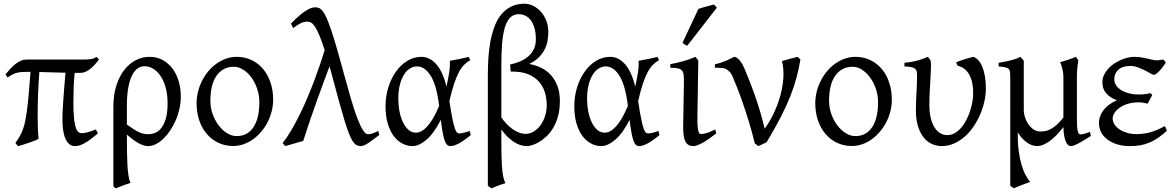

<svg xmlns="http://www.w3.org/2000/svg" viewBox="-20 -777 6365 1041"><path d="M510.7 -53.7Q485.8 -32.7 467.3 -19.3Q448.7 -5.9 434.3 1.7Q419.9 9.3 408.4 12.2Q397 15.1 386.2 15.1Q369.1 15.1 356.4 4.9Q343.8 -5.4 335.2 -24.2Q326.7 -43 322.5 -69.8Q318.4 -96.7 318.4 -130.4Q318.4 -146 319.3 -168.2Q320.3 -190.4 322.3 -221.2Q324.2 -252 327.4 -291.7Q330.6 -331.5 335 -382.8Q300.3 -383.3 266.8 -384.5Q233.4 -385.7 193.4 -386.7Q189 -331.1 186.5 -270Q184.1 -209 184.1 -146.5Q184.1 -111.3 185.3 -81.3Q186.5 -51.3 189 -24.4Q182.1 -20 168.2 -14.4Q154.3 -8.8 137.7 -3.2Q121.1 2.4 104.7 7.6Q88.4 12.7 77.6 15.6Q76.2 13.7 72.5 9.3Q68.8 4.9 66.4 1.7Q64 -1.5 63.5 -2Q76.7 -20.5 86.4 -37.1Q96.2 -53.7 103.5 -73.2Q110.8 -92.8 116.2 -118.4Q121.6 -144 126.5 -180.4Q131.3 -216.8 135.7 -267.3Q140.1 -317.9 145.5 -387.2H120.6Q105 -387.2 92.8 -386Q80.6 -384.8 69.1 -381.6Q57.6 -378.4 46.1 -372.3Q34.7 -366.2 21 -356.4L9.8 -374Q23.9 -391.1 37.6 -405.8Q51.3 -420.4 65.2 -431.2Q79.1 -441.9 93.3 -448Q107.4 -454.1 123 -454.1H432.1Q452.6 -454.1 470.2 -456.1Q487.8 -458 502.9 -468.8L516.6 -454.6Q491.2 -419.4 465.6 -400.6Q439.9 -381.8 416.5 -381.8H384.8Q380.9 -342.3 379.4 -301.8Q377.9 -261.2 377.9 -223.1Q377.9 -178.7 380.4 -147Q382.8 -115.2 387.9 -94.7Q393.1 -74.2 401.4 -64.7Q409.7 -55.2 420.9 -55.2Q428.2 -55.2 435.3 -55.9Q442.4 -56.6 451.2 -58.8Q460 -61 471.7 -64.9Q483.4 -68.8 500 -75.2Z M668 -101.6Q689.5 -85.9 705.3 -75.9Q721.2 -65.9 734.4 -60.1Q747.6 -54.2 759 -51.8Q770.5 -49.3 783.2 -49.3Q834 -49.3 861.3 -92.5Q888.7 -135.7 888.7 -217.3Q888.7 -264.2 878.4 -301.3Q868.2 -338.4 850.8 -364.5Q833.5 -390.6 810.8 -404.3Q788.1 -418 762.7 -418Q744.6 -418 727.5 -407Q710.4 -396 697.3 -370.8Q684.1 -345.7 676 -304.4Q668 -263.2 668 -203.1ZM960.4 -255.4Q960.4 -220.7 952.9 -187Q945.3 -153.3 932.1 -123.3Q918.9 -93.3 901.6 -67.9Q884.3 -42.5 864.7 -23.9Q845.2 -5.4 824.5 4.9Q803.7 15.1 784.2 15.1Q775.4 15.1 764.4 12.7Q753.4 10.3 739.3 3.4Q725.1 -3.4 707.5 -15.6Q689.9 -27.8 668 -47.4V-34.7Q668 2.4 668.5 41Q668.9 79.6 670.7 113.8Q672.4 147.9 676.5 174.6Q680.7 201.2 688 214.4Q665.5 221.7 647.2 228.5Q628.9 235.4 608.4 244.1Q603 241.7 600.8 239.3Q598.6 236.8 594.7 232.4V-197.8Q594.7 -263.7 611.1 -314.2Q627.4 -364.7 654.8 -399.2Q682.1 -433.6 717.3 -451.2Q752.4 -468.8 790 -468.8Q832 -468.8 863.8 -450.7Q895.5 -432.6 917 -402.8Q938.5 -373 949.5 -334.5Q960.4 -295.9 960.4 -255.4Z M1386.2 -222.2Q1386.2 -260.7 1374.3 -295.7Q1362.3 -330.6 1342.8 -357.2Q1323.2 -383.8 1298.6 -399.4Q1273.9 -415 1249 -415Q1215.3 -415 1191.2 -400.9Q1167 -386.7 1151.1 -362.1Q1135.3 -337.4 1127.9 -303.7Q1120.6 -270 1120.6 -231Q1120.6 -192.4 1133.3 -157.5Q1146 -122.6 1166.3 -96.2Q1186.5 -69.8 1211.9 -54.4Q1237.3 -39.1 1262.7 -39.1Q1293.5 -39.1 1316.7 -52Q1339.8 -64.9 1355.2 -88.9Q1370.6 -112.8 1378.4 -146.5Q1386.2 -180.2 1386.2 -222.2ZM1460.9 -236.8Q1460.9 -204.6 1452.9 -173.1Q1444.8 -141.6 1430.4 -113.8Q1416 -85.9 1395.8 -62.3Q1375.5 -38.6 1351.6 -21.5Q1327.6 -4.4 1300.3 5.1Q1272.9 14.6 1244.1 14.6Q1200.2 14.6 1163.6 -2.9Q1127 -20.5 1100.8 -51.3Q1074.7 -82 1060.3 -124.5Q1045.9 -167 1045.9 -216.8Q1045.9 -249 1053.7 -280.3Q1061.5 -311.5 1075.9 -339.6Q1090.3 -367.7 1110.1 -391.4Q1129.9 -415 1154.1 -432.1Q1178.2 -449.2 1205.8 -459Q1233.4 -468.8 1263.2 -468.8Q1307.6 -468.8 1344.2 -451.2Q1380.9 -433.6 1406.7 -402.6Q1432.6 -371.6 1446.8 -329.1Q1460.9 -286.6 1460.9 -236.8Z M2036.1 -44.9Q1999.5 -17.1 1975.8 -1Q1952.1 15.1 1935.5 15.1Q1922.9 15.1 1912.1 9Q1901.4 2.9 1891.4 -12.7Q1881.3 -28.3 1871.1 -55.2Q1860.8 -82 1847.9 -124Q1835 -166 1818.8 -224.9Q1802.7 -283.7 1781.7 -362.8Q1777.8 -377 1774.2 -390.6Q1770.5 -404.3 1766.6 -417Q1748 -368.2 1730.5 -320.3Q1712.9 -272.5 1695.3 -223.1Q1677.7 -173.8 1659.9 -121.8Q1642.1 -69.8 1624 -12.7Q1614.3 -10.3 1601.3 -6.6Q1588.4 -2.9 1574.7 1.2Q1561 5.4 1548.3 9Q1535.6 12.7 1526.9 15.1L1512.2 -1Q1536.1 -31.2 1559.1 -70.3Q1582 -109.4 1603.8 -153.3Q1625.5 -197.3 1645.5 -244.4Q1665.5 -291.5 1682.9 -337.4Q1700.2 -383.3 1714.8 -426.3Q1729.5 -469.2 1740.2 -505.4Q1724.1 -555.7 1711.2 -586.2Q1698.2 -616.7 1687.3 -633.1Q1676.3 -649.4 1666.3 -654.5Q1656.2 -659.7 1646 -659.7Q1628.9 -659.7 1611.1 -651.4Q1593.3 -643.1 1569.3 -624.5L1557.6 -649.4Q1582 -674.3 1601.8 -691.2Q1621.6 -708 1637.5 -718.3Q1653.3 -728.5 1665.8 -732.9Q1678.2 -737.3 1688.5 -737.3Q1699.7 -737.3 1709.5 -733.6Q1719.2 -730 1729.2 -717.5Q1739.3 -705.1 1750 -681.4Q1760.7 -657.7 1774.4 -617.4Q1788.1 -577.1 1805.4 -517.8Q1822.8 -458.5 1845.2 -375Q1864.7 -302.7 1882.3 -242.7Q1899.9 -182.6 1916 -139.6Q1932.1 -96.7 1946.8 -73Q1961.4 -49.3 1975.1 -49.3Q1981 -49.3 1985.8 -50Q1990.7 -50.8 1996.8 -52.7Q2002.9 -54.7 2011 -58.1Q2019 -61.5 2031.2 -66.9Z M2235.4 -57.6Q2254.4 -57.6 2272.5 -70.3Q2290.5 -83 2306.6 -103.8Q2322.8 -124.5 2336.4 -150.6Q2350.1 -176.8 2360.8 -203.1Q2347.7 -313.5 2315.7 -365.2Q2283.7 -417 2240.2 -417Q2221.7 -417 2203.6 -406.2Q2185.5 -395.5 2171.4 -373.8Q2157.2 -352.1 2148.4 -318.8Q2139.6 -285.6 2139.6 -240.7Q2139.6 -206.1 2146 -173.1Q2152.3 -140.1 2164.6 -114.5Q2176.8 -88.9 2194.6 -73.2Q2212.4 -57.6 2235.4 -57.6ZM2529.8 -451.2Q2511.2 -440.4 2496.1 -425.3Q2481 -410.2 2467.5 -384.8Q2454.1 -359.4 2441.7 -321.8Q2429.2 -284.2 2416.5 -228.5Q2422.9 -187.5 2428 -158.7Q2433.1 -129.9 2437.7 -110.6Q2442.4 -91.3 2446.5 -79.8Q2450.7 -68.4 2454.6 -62.7Q2458.5 -57.1 2462.4 -55.4Q2466.3 -53.7 2470.2 -53.7Q2478 -53.7 2493.4 -56.9Q2508.8 -60.1 2526.4 -66.9Q2527.3 -62.5 2528.8 -57.6Q2530.3 -52.7 2532.2 -44.9Q2498.5 -16.1 2470.2 -0.5Q2441.9 15.1 2421.4 15.1Q2411.1 15.1 2403.8 7.8Q2396.5 0.5 2390.6 -16.1Q2384.8 -32.7 2379.9 -60.1Q2375 -87.4 2370.1 -127Q2333 -54.2 2292.2 -19.5Q2251.5 15.1 2217.3 15.1Q2188 15.1 2161.4 1.2Q2134.8 -12.7 2114.5 -39.8Q2094.2 -66.9 2082.3 -107.4Q2070.3 -147.9 2070.3 -201.2Q2070.3 -253.9 2085.2 -302.5Q2100.1 -351.1 2126.2 -387.9Q2152.3 -424.8 2188 -446.8Q2223.6 -468.8 2265.6 -468.8Q2310.1 -468.8 2345.9 -428.2Q2381.8 -387.7 2400.4 -307.1L2401.4 -311.5Q2409.7 -347.2 2415.3 -383.1Q2420.9 -418.9 2418.9 -447.3Q2429.7 -449.2 2442.4 -451.7Q2455.1 -454.1 2468.8 -456.8Q2482.4 -459.5 2495.6 -462.4Q2508.8 -465.3 2520.5 -468.8Q2524.4 -463.4 2525.9 -459Q2527.3 -454.6 2529.8 -451.2Z M2698.2 -140.6Q2710 -123 2725.1 -106.9Q2740.2 -90.8 2757.3 -78.4Q2774.4 -65.9 2792.7 -58.6Q2811 -51.3 2828.6 -51.3Q2855.5 -51.3 2876.7 -65.4Q2897.9 -79.6 2913.1 -101.8Q2928.2 -124 2936.3 -151.6Q2944.3 -179.2 2944.3 -205.6Q2944.3 -245.6 2933.3 -279.1Q2922.4 -312.5 2899.7 -336.9Q2877 -361.3 2842.3 -375Q2807.6 -388.7 2760.7 -388.7H2749L2745.6 -427.2Q2776.4 -433.6 2802 -445.1Q2827.6 -456.5 2846.2 -473.1Q2864.7 -489.7 2875 -512Q2885.3 -534.2 2885.3 -562.5V-564.5Q2885.3 -601.1 2877.4 -626.7Q2869.6 -652.3 2856.7 -668.7Q2843.8 -685.1 2827.1 -692.6Q2810.5 -700.2 2793 -700.2Q2763.7 -700.2 2745.1 -680.7Q2726.6 -661.1 2716.3 -625Q2706.1 -588.9 2702.1 -537.4Q2698.2 -485.8 2698.2 -421.9ZM3015.6 -229.5Q3015.6 -182.6 3005.4 -146.2Q2995.1 -109.9 2978.8 -82.8Q2962.4 -55.7 2942.1 -36.9Q2921.9 -18.1 2902.1 -6.6Q2882.3 4.9 2865.2 10Q2848.1 15.1 2837.9 15.1Q2798.8 15.1 2763.2 -9.5Q2727.5 -34.2 2698.2 -74.7V-4.4Q2698.2 34.2 2699 63.2Q2699.7 92.3 2700.9 114Q2702.1 135.7 2703.9 151.4Q2705.6 167 2708 178.7Q2710.4 190.4 2713.6 199.2Q2716.8 208 2720.2 216.3Q2712.9 218.3 2702.6 221.7Q2692.4 225.1 2681.6 229.2Q2670.9 233.4 2660.9 237.3Q2650.9 241.2 2645 244.1L2625 230V-364.7Q2625 -408.2 2627.4 -454.1Q2629.9 -500 2637.5 -543.5Q2645 -586.9 2658.4 -625.7Q2671.9 -664.6 2694.1 -693.6Q2716.3 -722.7 2748.3 -739.7Q2780.3 -756.8 2824.2 -756.8Q2847.7 -756.8 2870.1 -745.8Q2892.6 -734.9 2910.6 -715.6Q2928.7 -696.3 2940.2 -669.2Q2951.7 -642.1 2952.6 -609.9V-597.7Q2952.6 -576.2 2948.2 -553Q2943.8 -529.8 2932.1 -507.3Q2920.4 -484.9 2900.1 -464.8Q2879.9 -444.8 2848.6 -430.2Q2884.3 -424.3 2915 -408.9Q2945.8 -393.6 2968 -368.7Q2990.2 -343.8 3002.9 -309.1Q3015.6 -274.4 3015.6 -229.5Z M3258.8 -57.6Q3277.8 -57.6 3295.9 -70.3Q3314 -83 3330.1 -103.8Q3346.2 -124.5 3359.9 -150.6Q3373.5 -176.8 3384.3 -203.1Q3371.1 -313.5 3339.1 -365.2Q3307.1 -417 3263.7 -417Q3245.1 -417 3227.1 -406.2Q3209 -395.5 3194.8 -373.8Q3180.7 -352.1 3171.9 -318.8Q3163.1 -285.6 3163.1 -240.7Q3163.1 -206.1 3169.4 -173.1Q3175.8 -140.1 3188 -114.5Q3200.2 -88.9 3218 -73.2Q3235.8 -57.6 3258.8 -57.6ZM3553.2 -451.2Q3534.7 -440.4 3519.5 -425.3Q3504.4 -410.2 3491 -384.8Q3477.5 -359.4 3465.1 -321.8Q3452.6 -284.2 3439.9 -228.5Q3446.3 -187.5 3451.4 -158.7Q3456.5 -129.9 3461.2 -110.6Q3465.8 -91.3 3470 -79.8Q3474.1 -68.4 3478 -62.7Q3481.9 -57.1 3485.8 -55.4Q3489.7 -53.7 3493.7 -53.7Q3501.5 -53.7 3516.8 -56.9Q3532.2 -60.1 3549.8 -66.9Q3550.8 -62.5 3552.2 -57.6Q3553.7 -52.7 3555.7 -44.9Q3522 -16.1 3493.7 -0.5Q3465.3 15.1 3444.8 15.1Q3434.6 15.1 3427.2 7.8Q3419.9 0.5 3414.1 -16.1Q3408.2 -32.7 3403.3 -60.1Q3398.4 -87.4 3393.6 -127Q3356.4 -54.2 3315.7 -19.5Q3274.9 15.1 3240.7 15.1Q3211.4 15.1 3184.8 1.2Q3158.2 -12.7 3137.9 -39.8Q3117.7 -66.9 3105.7 -107.4Q3093.8 -147.9 3093.8 -201.2Q3093.8 -253.9 3108.6 -302.5Q3123.5 -351.1 3149.7 -387.9Q3175.8 -424.8 3211.4 -446.8Q3247.1 -468.8 3289.1 -468.8Q3333.5 -468.8 3369.4 -428.2Q3405.3 -387.7 3423.8 -307.1L3424.8 -311.5Q3433.1 -347.2 3438.7 -383.1Q3444.3 -418.9 3442.4 -447.3Q3453.1 -449.2 3465.8 -451.7Q3478.5 -454.1 3492.2 -456.8Q3505.9 -459.5 3519 -462.4Q3532.2 -465.3 3543.9 -468.8Q3547.9 -463.4 3549.3 -459Q3550.8 -454.6 3553.2 -451.2Z M3862.8 -53.2Q3817.9 -18.1 3787.1 -1.5Q3756.3 15.1 3740.2 15.1Q3723.1 15.1 3712.2 8.3Q3701.2 1.5 3694.8 -12.5Q3688.5 -26.4 3686 -48.1Q3683.6 -69.8 3684.1 -99.1L3688 -326.7Q3688.5 -352.1 3687 -368.2Q3685.5 -384.3 3678.5 -393.6Q3671.4 -402.8 3656.2 -406.2Q3641.1 -409.7 3614.3 -409.7V-429.2Q3646 -434.6 3682.1 -444.6Q3718.3 -454.6 3750.5 -468.8L3766.1 -449.2L3761.2 -147.9Q3760.7 -114.3 3762.2 -94.7Q3763.7 -75.2 3766.6 -65.2Q3769.5 -55.2 3773.7 -52.7Q3777.8 -50.3 3783.2 -50.3Q3790.5 -50.3 3808.8 -54.9Q3827.1 -59.6 3857.9 -75.2ZM3706.5 -529.3Q3702.6 -530.3 3699.7 -531.5Q3696.8 -532.7 3693.8 -534.7Q3690.9 -536.6 3688 -539.1Q3685.1 -541.5 3680.7 -545.4L3766.6 -728.5Q3774.4 -731.4 3785.2 -734.6Q3795.9 -737.8 3807.6 -741.2Q3819.3 -744.6 3830.8 -747.3Q3842.3 -750 3851.6 -752.4L3866.7 -735.4Z M4319.8 -453.6Q4311 -403.8 4298.6 -356.4Q4286.1 -309.1 4265.6 -256.8Q4245.1 -204.6 4213.9 -143.8Q4182.6 -83 4136.7 -5.9Q4128.9 -1.5 4115 4.6Q4101.1 10.7 4091.8 15.1L4072.3 0Q4057.6 -60.5 4040.5 -116.5Q4023.4 -172.4 4007.1 -219.5Q3990.7 -266.6 3976.1 -303.2Q3961.4 -339.8 3951.7 -362.8Q3944.3 -379.9 3933.1 -390.1Q3921.9 -400.4 3913.1 -404.3Q3907.7 -406.7 3897.9 -408Q3888.2 -409.2 3878.9 -409.4Q3869.6 -409.7 3862.8 -409.7H3856V-428.2Q3886.7 -435.1 3912.6 -446Q3938.5 -457 3960 -468.8Q3971.2 -468.8 3985.8 -454.8Q4000.5 -440.9 4016.1 -405.8Q4023.9 -386.7 4037.6 -353.3Q4051.3 -319.8 4066.9 -276.6Q4082.5 -233.4 4098.1 -182.9Q4113.8 -132.3 4126 -79.1Q4159.7 -126.5 4181.9 -177.5Q4204.1 -228.5 4215.6 -277.3Q4227.1 -326.2 4227.8 -369.6Q4228.5 -413.1 4219.7 -445.8Q4242.2 -452.6 4263.4 -458.3Q4284.7 -463.9 4304.2 -468.8Q4308.1 -466.3 4312.7 -461.2Q4317.4 -456.1 4319.8 -453.6Z M4740.7 -222.2Q4740.7 -260.7 4728.8 -295.7Q4716.8 -330.6 4697.3 -357.2Q4677.7 -383.8 4653.1 -399.4Q4628.4 -415 4603.5 -415Q4569.8 -415 4545.7 -400.9Q4521.5 -386.7 4505.6 -362.1Q4489.7 -337.4 4482.4 -303.7Q4475.1 -270 4475.1 -231Q4475.1 -192.4 4487.8 -157.5Q4500.5 -122.6 4520.8 -96.2Q4541 -69.8 4566.4 -54.4Q4591.8 -39.1 4617.2 -39.1Q4647.9 -39.1 4671.1 -52Q4694.3 -64.9 4709.7 -88.9Q4725.1 -112.8 4732.9 -146.5Q4740.7 -180.2 4740.7 -222.2ZM4815.4 -236.8Q4815.4 -204.6 4807.4 -173.1Q4799.3 -141.6 4784.9 -113.8Q4770.5 -85.9 4750.2 -62.3Q4730 -38.6 4706.1 -21.5Q4682.1 -4.4 4654.8 5.1Q4627.4 14.6 4598.6 14.6Q4554.7 14.6 4518.1 -2.9Q4481.4 -20.5 4455.3 -51.3Q4429.2 -82 4414.8 -124.5Q4400.4 -167 4400.4 -216.8Q4400.4 -249 4408.2 -280.3Q4416 -311.5 4430.4 -339.6Q4444.8 -367.7 4464.6 -391.4Q4484.4 -415 4508.5 -432.1Q4532.7 -449.2 4560.3 -459Q4587.9 -468.8 4617.7 -468.8Q4662.1 -468.8 4698.7 -451.2Q4735.4 -433.6 4761.2 -402.6Q4787.1 -371.6 4801.3 -329.1Q4815.4 -286.6 4815.4 -236.8Z M5325.2 -296.4Q5325.2 -262.2 5316.9 -225.8Q5308.6 -189.5 5293.7 -155Q5278.8 -120.6 5257.6 -89.6Q5236.3 -58.6 5209.7 -35.4Q5183.1 -12.2 5151.6 1.5Q5120.1 15.1 5085 15.1Q5061.5 15.1 5036.6 5.4Q5011.7 -4.4 4991.7 -27.3Q4971.7 -50.3 4958.7 -87.6Q4945.8 -125 4945.8 -180.2Q4945.8 -206.1 4946.8 -228.3Q4947.8 -250.5 4949 -272.5Q4950.2 -294.4 4951.2 -317.4Q4952.1 -340.3 4952.1 -367.2Q4952.1 -380.4 4950.2 -389.4Q4948.2 -398.4 4941.2 -404.3Q4934.1 -410.2 4920.7 -413.1Q4907.2 -416 4883.8 -417V-436.5Q4917.5 -439.5 4947.8 -447Q4978 -454.6 5011.2 -468.8L5025.4 -449.7Q5028.3 -437 5027.6 -413.1Q5026.9 -389.2 5025.1 -357.2Q5023.4 -325.2 5021.2 -287.1Q5019 -249 5019 -209Q5019 -165.5 5027.1 -134.5Q5035.2 -103.5 5048.6 -83.5Q5062 -63.5 5079.3 -54Q5096.7 -44.4 5115.7 -44.4Q5137.7 -44.4 5156.7 -55.4Q5175.8 -66.4 5191.4 -84.5Q5207 -102.5 5219 -125.7Q5231 -148.9 5239.3 -174.1Q5247.6 -199.2 5252 -224.1Q5256.3 -249 5256.3 -270Q5256.8 -299.8 5251.7 -325.2Q5246.6 -350.6 5236.3 -370.1Q5226.1 -389.6 5210 -402.6Q5193.8 -415.5 5172.4 -420.4L5163.6 -439Q5172.9 -442.9 5184.8 -447.3Q5196.8 -451.7 5209.7 -455.6Q5222.7 -459.5 5234.9 -462.9Q5247.1 -466.3 5256.3 -468.8Q5272 -463.9 5284.7 -450Q5297.4 -436 5306.4 -414.1Q5315.4 -392.1 5320.3 -362.5Q5325.2 -333 5325.2 -296.4Z M5894.5 -40Q5879.9 -30.8 5864.3 -21Q5848.6 -11.2 5834 -3.2Q5819.3 4.9 5806.9 10Q5794.4 15.1 5786.1 15.1Q5775.9 15.1 5768.6 6.8Q5761.2 -1.5 5756.3 -15.6Q5751.5 -29.8 5748.8 -48.3Q5746.1 -66.9 5745.6 -87.9Q5706.1 -36.6 5669.2 -10.7Q5632.3 15.1 5604 15.1Q5575.2 15.1 5547.4 -4.6Q5519.5 -24.4 5498 -59.6V-56.6Q5497.6 -2.4 5503.2 40Q5508.8 82.5 5518.3 115.2Q5527.8 147.9 5540.3 171.1Q5552.7 194.3 5565.4 209.5Q5558.1 211.9 5545.7 216.6Q5533.2 221.2 5519.8 226.3Q5506.3 231.4 5494.4 236.3Q5482.4 241.2 5476.6 244.1L5457.5 230V-356.9Q5457.5 -376 5456.3 -386.7Q5455.1 -397.5 5449 -403.3Q5442.9 -409.2 5430.2 -411.9Q5417.5 -414.6 5394.5 -417V-436.5Q5413.6 -439.9 5429.4 -442.9Q5445.3 -445.8 5459.5 -449.5Q5473.6 -453.1 5486.6 -457.5Q5499.5 -461.9 5512.2 -468.8Q5516.6 -463.9 5519.5 -460.7Q5522.5 -457.5 5525.6 -453.9Q5528.8 -450.2 5530.8 -447.8V-178.7Q5530.8 -161.6 5537.1 -141.6Q5543.5 -121.6 5554.9 -104.5Q5566.4 -87.4 5583 -75.7Q5599.6 -64 5620.1 -64Q5633.3 -64 5647.2 -66.4Q5661.1 -68.8 5676.5 -76.9Q5691.9 -85 5709 -99.9Q5726.1 -114.7 5745.6 -140.1V-365.2Q5745.6 -373 5743.9 -384Q5742.2 -395 5739.5 -405.8Q5736.8 -416.5 5733.6 -425.8Q5730.5 -435.1 5727.1 -439.5Q5748.5 -445.3 5770.8 -452.9Q5793 -460.4 5813 -468.8L5826.7 -449.7Q5824.7 -437 5822.3 -419.2Q5819.8 -401.4 5818.8 -370.6V-130.9Q5818.8 -85.4 5823.2 -66.9Q5827.6 -48.3 5837.9 -48.3Q5848.6 -48.3 5861.1 -52Q5873.5 -55.7 5889.6 -62Z M6300.8 -439Q6291.5 -422.9 6281.5 -410.2Q6271.5 -397.5 6262.7 -388.7Q6253.9 -379.9 6247.1 -375.5Q6240.2 -371.1 6236.8 -371.1Q6231.4 -371.1 6218.3 -378.7Q6205.1 -386.2 6187.5 -395.3Q6169.9 -404.3 6149.2 -411.9Q6128.4 -419.4 6108.9 -419.4Q6065.9 -419.4 6043.7 -399.2Q6021.5 -378.9 6021.5 -347.2Q6021.5 -332 6029.8 -317.4Q6038.1 -302.7 6054.9 -291Q6071.8 -279.3 6097.2 -272Q6122.6 -264.6 6156.7 -264.6Q6169.9 -264.6 6186.5 -266.6Q6203.1 -268.6 6217.8 -272L6227.5 -261.7L6202.1 -214.8Q6188 -218.8 6177.2 -220.5Q6166.5 -222.2 6154.8 -222.2Q6119.6 -222.2 6093 -213.4Q6066.4 -204.6 6048.6 -191.4Q6030.8 -178.2 6021.7 -163.1Q6012.7 -147.9 6012.7 -135.3Q6012.7 -118.2 6022.5 -102.8Q6032.2 -87.4 6049.6 -75.7Q6066.9 -64 6090.6 -56.9Q6114.3 -49.8 6142.1 -49.8Q6159.2 -49.8 6176.5 -51.8Q6193.8 -53.7 6212.4 -58.6Q6231 -63.5 6251.7 -72Q6272.5 -80.6 6295.9 -93.8L6307.1 -67.9Q6282.2 -45.9 6259.8 -30.3Q6237.3 -14.6 6213.4 -4.4Q6189.5 5.9 6163.1 10.5Q6136.7 15.1 6104.5 15.1Q6067.4 15.1 6036.9 5.6Q6006.3 -3.9 5984.4 -20.5Q5962.4 -37.1 5950.4 -59.8Q5938.5 -82.5 5938.5 -109.4Q5938.5 -130.4 5945.8 -149.2Q5953.1 -168 5966.3 -183.8Q5979.5 -199.7 5997.3 -212.2Q6015.1 -224.6 6035.6 -233.4Q5999 -247.1 5978 -270.8Q5957 -294.4 5957 -330.6Q5957 -351.6 5965.3 -369.6Q5973.6 -387.7 5987.3 -403.1Q6001 -418.5 6018.8 -430.7Q6036.6 -442.9 6055.9 -451.4Q6075.2 -460 6094 -464.4Q6112.8 -468.8 6128.9 -468.8Q6150.4 -468.8 6168 -465.8Q6185.5 -462.9 6200.9 -459.2Q6216.3 -455.6 6229.7 -452.6Q6243.2 -449.7 6256.8 -449.7Q6258.3 -449.7 6262.2 -450.4Q6266.1 -451.2 6270.8 -451.9Q6275.4 -452.6 6279.5 -453.4Q6283.7 -454.1 6285.2 -454.1Q6290.5 -451.7 6293.7 -447.8Q6296.9 -443.8 6300.8 -439Z"/></svg>

Font: Akkhara
Style: Regular
Weight: 400
Designer: J. Victor Gaultney
Version: Version 1.00 June 13, 2006, initial release